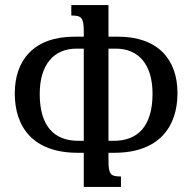

<svg xmlns="http://www.w3.org/2000/svg" viewBox="-20 -734 755 754"><path d="M429 -134C607 -134 677 -239 677 -368C677 -501 600 -590 443 -590H406V-714H260V-673C299 -673 309 -666 309 -611V-590H273C113 -590 38 -498 38 -367C38 -236 109 -134 285 -134H309V0H455V-41C414 -41 406 -49 406 -104V-134ZM309 -181H288C194 -181 136 -237 136 -365C136 -481 192 -543 280 -543H309ZM406 -543H435C524 -543 579 -481 579 -366C579 -237 520 -181 427 -181H406Z"/></svg>

Font: Noto Serif Armenian SemiCondensed Medium
Style: Regular
Weight: 500
Width: 4
Designer: Monotype Design Team
Foundry: Monotype Imaging Inc.
Version: Version 2.008